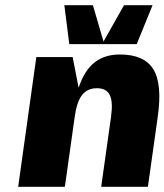

<svg xmlns="http://www.w3.org/2000/svg" viewBox="-20 -720 634 740"><path d="M260 -500 283 -382Q305 -448 344 -479Q383 -510 442 -510Q536 -510 571 -453Q606 -396 588 -270L550 0H370L408 -270Q416 -328 403 -354Q390 -380 353.5 -380Q317 -380 296.5 -354Q276 -328 268 -270L230 0H50L120 -500ZM568 -700 507 -550H247L228 -700H338L379 -560L458 -700Z"/></svg>

Font: Fivo Sans Modern Heavy
Style: Regular
Weight: 900
Designer: Alexander Slobzheninov
Foundry: Alexander Slobzheninov
Version: 1.0